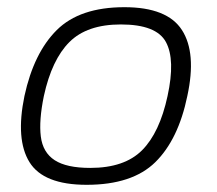

<svg xmlns="http://www.w3.org/2000/svg" viewBox="-20 -504 603 534"><path d="M221 10Q101 10 62 -53Q23 -116 48 -237Q74 -357 138 -420.5Q202 -484 326 -484Q445 -484 486 -420.5Q527 -357 501 -237Q476 -116 412 -53Q348 10 221 10ZM231 -37Q326 -37 375 -86Q424 -135 446 -237Q468 -338 441.5 -387Q415 -436 316 -436Q222 -436 173 -387Q124 -338 102 -237Q88 -169 93.5 -124.5Q99 -80 132 -58.5Q165 -37 231 -37Z"/></svg>

Font: Kanit ExtraLight
Style: Italic
Weight: 275
Italic angle: -12°
Designer: Katatrad Team
Foundry: CadsonDemak
Version: Version 2.000; ttfautohint (v1.8.3)